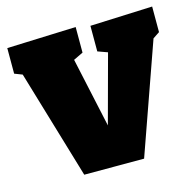

<svg xmlns="http://www.w3.org/2000/svg" viewBox="-90 -634 740 725"><g transform="rotate(-15 280.5 -271.5)"><path d="M321 -535 565 -545V-445L520 -415L544 -442L387 2H153L23 -435L48 -415L-4 -435V-535L266 -545V-445L212 -419L225 -442L294 -124H279L362 -431L371 -417L321 -435Z"/></g></svg>

Font: Bitter Thin Black
Style: Regular
Weight: 900
Version: Version 3.020